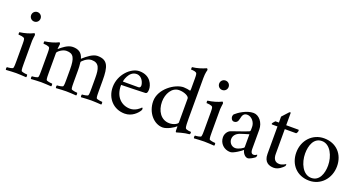

<svg xmlns="http://www.w3.org/2000/svg" viewBox="-40 -1265 3483 1859"><g transform="rotate(20 1701.0 -335.0)"><path d="M173.8 -349.6C173.8 -359.4 179.7 -403.3 180.7 -410.2C180.7 -415 174.8 -425.8 169.9 -425.8C130.9 -405.3 80.1 -391.6 30.3 -384.8C26.4 -379.9 28.3 -361.3 30.3 -359.4C37.1 -359.4 86.9 -358.4 93.8 -341.8C98.6 -330.1 98.6 -303.7 98.6 -291V-113.3C98.6 -84 98.6 -56.6 93.8 -41C90.8 -30.3 43.9 -25.4 32.2 -25.4C28.3 -20.5 27.3 -2 32.2 2.9C72.3 1 97.7 -2 135.7 -2C173.8 -2 200.2 1 240.2 2.9C245.1 -2 244.1 -20.5 240.2 -25.4C228.5 -25.4 181.6 -30.3 178.7 -41C173.8 -56.6 173.8 -84 173.8 -113.3ZM80.1 -579.1C80.1 -551.8 101.6 -530.3 128.9 -530.3C156.2 -530.3 177.7 -551.8 177.7 -579.1C177.7 -606.4 156.2 -627.9 128.9 -627.9C101.6 -627.9 80.1 -606.4 80.1 -579.1Z M432.6 -363.3C432.6 -371.1 437.5 -403.3 438.5 -410.2C438.5 -415 432.6 -425.8 427.7 -425.8C388.7 -405.3 337.9 -391.6 288.1 -384.8C284.2 -379.9 286.1 -361.3 288.1 -359.4C294.9 -359.4 344.7 -358.4 351.6 -341.8C356.4 -330.1 356.4 -303.7 356.4 -291V-113.3C356.4 -84 356.4 -56.6 351.6 -41C348.6 -30.3 301.8 -25.4 290 -25.4C286.1 -20.5 285.2 -2 290 2.9C330.1 1 355.5 -2 393.6 -2C431.6 -2 458 1 498 2.9C502.9 -2 502 -20.5 498 -25.4C486.3 -25.4 439.5 -30.3 436.5 -41C431.6 -56.6 431.6 -84 431.6 -113.3V-317.4C431.6 -330.1 478.5 -371.1 522.5 -371.1C592.8 -371.1 614.3 -332 614.3 -212.9V-113.3C614.3 -84 614.3 -56.6 609.4 -41C606.4 -30.3 559.6 -25.4 547.9 -25.4C543.9 -20.5 543 -2 547.9 2.9C587.9 1 613.3 -2 651.4 -2C689.5 -2 715.8 1 755.9 2.9C760.7 -2 759.8 -20.5 755.9 -25.4C744.1 -25.4 697.3 -30.3 694.3 -41C689.5 -56.6 689.5 -84 689.5 -113.3V-233.4C689.5 -251 688.5 -284.2 685.5 -302.7C685.5 -304.7 684.6 -314.5 684.6 -315.4C684.6 -322.3 732.4 -371.1 780.3 -371.1C859.4 -371.1 872.1 -314.5 872.1 -217.8V-113.3C872.1 -84 872.1 -56.6 867.2 -41C864.3 -30.3 817.4 -25.4 805.7 -25.4C801.8 -20.5 800.8 -2 805.7 2.9C845.7 1 871.1 -2 909.2 -2C947.3 -2 973.6 1 1013.7 2.9C1018.6 -2 1017.6 -20.5 1013.7 -25.4C1002 -25.4 955.1 -30.3 952.1 -41C947.3 -56.6 947.3 -84 947.3 -113.3V-220.7C947.3 -362.3 926.8 -427.7 821.3 -427.7C774.4 -427.7 720.7 -385.7 677.7 -346.7C662.1 -405.3 624 -427.7 566.4 -427.7C513.7 -427.7 461.9 -381.8 437.5 -361.3C436.5 -360.4 435.5 -359.4 434.6 -359.4C432.6 -359.4 432.6 -362.3 432.6 -363.3Z M1129.9 -242.2C1141.6 -242.2 1345.7 -247.1 1376 -249C1394.5 -250 1399.4 -266.6 1399.4 -294.9C1399.4 -334 1370.1 -427.7 1252.9 -427.7C1167 -427.7 1060.5 -326.2 1060.5 -195.3C1060.5 -80.1 1140.6 7.8 1255.9 7.8C1332 7.8 1380.9 -46.9 1398.4 -75.2C1401.4 -80.1 1404.3 -87.9 1404.3 -92.8C1404.3 -100.6 1397.5 -106.4 1396.5 -106.4C1383.8 -91.8 1342.8 -54.7 1289.1 -54.7C1203.1 -54.7 1127 -117.2 1129.9 -242.2ZM1236.3 -392.6C1295.9 -392.6 1317.4 -324.2 1316.4 -300.8C1315.4 -283.2 1305.7 -278.3 1293.9 -278.3H1134.8C1132.8 -278.3 1154.3 -392.6 1236.3 -392.6Z M1780.3 -544.9V-438.5C1780.3 -426.8 1779.3 -418 1775.4 -418C1765.6 -421.9 1728.5 -427.7 1708 -427.7C1620.1 -427.7 1475.6 -329.1 1475.6 -201.2C1475.6 -82 1558.6 7.8 1647.5 7.8C1694.3 7.8 1762.7 -35.2 1777.3 -50.8C1779.3 -52.7 1780.3 -49.8 1780.3 -44.9V-10.7C1780.3 -3.9 1782.2 7.8 1788.1 7.8C1789.1 7.8 1864.3 -16.6 1915 -19.5C1919.9 -19.5 1922.9 -32.2 1922.9 -34.2C1922.9 -37.1 1921.9 -44.9 1919.9 -45.9C1917 -46.9 1870.1 -45.9 1862.3 -63.5C1856.4 -77.1 1855.5 -121.1 1855.5 -159.2V-577.1C1855.5 -630.9 1866.2 -662.1 1866.2 -662.1C1866.2 -668.9 1860.4 -677.7 1855.5 -677.7C1814.5 -659.2 1765.6 -643.6 1716.8 -638.7C1712.9 -637.7 1714.8 -613.3 1715.8 -613.3C1743.2 -613.3 1769.5 -609.4 1775.4 -595.7C1780.3 -584 1780.3 -558.6 1780.3 -544.9ZM1676.8 -386.7C1731.4 -386.7 1780.3 -361.3 1780.3 -338.9V-91.8C1780.3 -76.2 1739.3 -52.7 1695.3 -52.7C1606.4 -52.7 1557.6 -132.8 1557.6 -224.6C1557.6 -306.6 1602.5 -386.7 1676.8 -386.7Z M2111.3 -349.6C2111.3 -359.4 2117.2 -403.3 2118.2 -410.2C2118.2 -415 2112.3 -425.8 2107.4 -425.8C2068.4 -405.3 2017.6 -391.6 1967.8 -384.8C1963.9 -379.9 1965.8 -361.3 1967.8 -359.4C1974.6 -359.4 2024.4 -358.4 2031.2 -341.8C2036.1 -330.1 2036.1 -303.7 2036.1 -291V-113.3C2036.1 -84 2036.1 -56.6 2031.2 -41C2028.3 -30.3 1981.4 -25.4 1969.7 -25.4C1965.8 -20.5 1964.8 -2 1969.7 2.9C2009.8 1 2035.2 -2 2073.2 -2C2111.3 -2 2137.7 1 2177.7 2.9C2182.6 -2 2181.6 -20.5 2177.7 -25.4C2166 -25.4 2119.1 -30.3 2116.2 -41C2111.3 -56.6 2111.3 -84 2111.3 -113.3ZM2017.6 -579.1C2017.6 -551.8 2039.1 -530.3 2066.4 -530.3C2093.8 -530.3 2115.2 -551.8 2115.2 -579.1C2115.2 -606.4 2093.8 -627.9 2066.4 -627.9C2039.1 -627.9 2017.6 -606.4 2017.6 -579.1Z M2376 -44.9C2338.9 -44.9 2310.5 -77.1 2310.5 -113.3C2310.5 -150.4 2335 -175.8 2370.1 -189.5C2387.7 -196.3 2434.6 -210 2460.9 -217.8V-85C2460.9 -75.2 2410.2 -44.9 2376 -44.9ZM2428.7 -425.8C2357.4 -425.8 2281.2 -374 2251 -345.7C2247.1 -340.8 2244.1 -326.2 2244.1 -322.3C2244.1 -302.7 2256.8 -281.2 2277.3 -281.2C2301.8 -281.2 2317.4 -294.9 2323.2 -328.1C2330.1 -366.2 2342.8 -388.7 2377 -388.7C2424.8 -388.7 2460.9 -338.9 2460.9 -294.9V-268.6C2460.9 -251 2459 -248 2449.2 -244.1C2420.9 -231.4 2333 -202.1 2278.3 -182.6C2256.8 -174.8 2229.5 -144.5 2229.5 -104.5C2229.5 -41 2279.3 7.8 2343.8 7.8C2377.9 7.8 2452.1 -45.9 2463.9 -57.6C2469.7 -27.3 2495.1 5.9 2523.4 5.9C2543.9 5.9 2585 -20.5 2596.7 -31.2C2599.6 -36.1 2601.6 -43.9 2601.6 -49.8C2601.6 -52.7 2600.6 -57.6 2597.7 -57.6C2594.7 -55.7 2583 -44.9 2565.4 -44.9C2543 -44.9 2535.2 -64.5 2535.2 -90.8V-292C2535.2 -367.2 2484.4 -425.8 2428.7 -425.8Z M2765.6 -381.8H2882.8C2891.6 -390.6 2896.5 -402.3 2896.5 -411.1C2896.5 -417 2896.5 -421.9 2891.6 -421.9H2765.6V-549.8C2765.6 -553.7 2754.9 -553.7 2750 -548.8C2748 -545.9 2709 -504.9 2690.4 -483.4V-421.9H2654.3C2653.3 -420.9 2628.9 -394.5 2628.9 -390.6C2628.9 -387.7 2630.9 -381.8 2633.8 -381.8H2690.4V-98.6C2690.4 -14.6 2742.2 6.8 2792 6.8C2839.8 6.8 2878.9 -31.2 2892.6 -46.9C2893.6 -47.9 2896.5 -55.7 2896.5 -61.5C2896.5 -64.5 2895.5 -67.4 2893.6 -68.4C2886.7 -63.5 2859.4 -45.9 2830.1 -45.9C2787.1 -45.9 2765.6 -74.2 2765.6 -126Z M3144.5 -396.5C3231.4 -396.5 3280.3 -288.1 3280.3 -193.4C3280.3 -110.4 3250 -25.4 3167 -25.4C3079.1 -25.4 3031.2 -132.8 3031.2 -227.5C3031.2 -311.5 3061.5 -396.5 3144.5 -396.5ZM3155.3 -428.7C3037.1 -428.7 2947.3 -334 2947.3 -208C2947.3 -85.9 3028.3 6.8 3157.2 6.8C3275.4 6.8 3364.3 -89.8 3364.3 -215.8C3364.3 -337.9 3284.2 -428.7 3155.3 -428.7Z"/></g></svg>

Font: Crimson
Style: Roman
Weight: 400
Version: Version 0.2